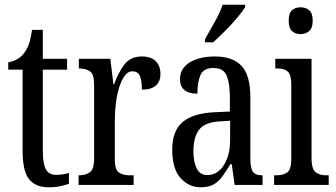

<svg xmlns="http://www.w3.org/2000/svg" viewBox="-20 -786 1428 816"><path d="M187 10Q131 10 103.5 -24.5Q76 -59 76 -145V-490H15V-521Q59 -529 82 -560Q94 -575 102 -596Q110 -617 116 -659H162V-536H265V-490H162V-144Q162 -90 175 -66.5Q188 -43 217 -43Q234 -43 247 -45Q260 -47 273 -51V-5Q260 0 238 5Q216 10 187 10Z M314 0V-41H317Q343 -41 361.5 -53.5Q380 -66 380 -113V-427Q380 -471 362 -483Q344 -495 318 -495H315V-536H449L462 -428H465Q482 -476 508 -511Q534 -546 583 -546Q623 -546 642.5 -525.5Q662 -505 662 -471Q662 -441 643 -423Q624 -405 583 -405Q583 -446 574 -464.5Q565 -483 542 -483Q524 -483 510 -464Q496 -445 486.5 -414.5Q477 -384 472.5 -347.5Q468 -311 468 -276V-108Q468 -64 486 -52.5Q504 -41 529 -41H548V0Z M833 10Q783 10 747.5 -29Q712 -68 712 -150Q712 -230 756.5 -267.5Q801 -305 892 -309L957 -312V-373Q957 -429 944 -463Q931 -497 887 -497Q845 -497 832 -467Q819 -437 819 -388Q745 -388 745 -450Q745 -495 786 -520.5Q827 -546 894 -546Q968 -546 1006 -506.5Q1044 -467 1044 -372V-113Q1044 -71 1055 -56Q1066 -41 1093 -41H1096V0H977L965 -88H959Q942 -60 926 -37.5Q910 -15 888.5 -2.5Q867 10 833 10ZM861 -42Q905 -42 931.5 -84.5Q958 -127 958 -191V-273L912 -270Q850 -266 826 -234.5Q802 -203 802 -144Q802 -98 816 -70Q830 -42 861 -42ZM851 -619Q872 -657 893.5 -694.5Q915 -732 926 -766H1022V-756Q1012 -739 989 -711.5Q966 -684 938 -656Q910 -628 886 -606H851Z M1257 -641Q1235 -641 1221 -654Q1207 -667 1207 -698Q1207 -730 1221 -742.5Q1235 -755 1257 -755Q1279 -755 1294 -742.5Q1309 -730 1309 -698Q1309 -667 1294 -654Q1279 -641 1257 -641ZM1145 0V-41H1155Q1184 -41 1201 -53.5Q1218 -66 1218 -110V-425Q1218 -469 1203 -482Q1188 -495 1160 -495H1150V-536H1304V-115Q1304 -68 1321 -54.5Q1338 -41 1367 -41H1377V0Z"/></svg>

Font: Noto Serif Ethiopic ExtraCondensed
Style: Regular
Weight: 400
Width: 2
Designer: Monotype Design Team
Foundry: Monotype Imaging Inc.
Version: Version 2.102; ttfautohint (v1.8.4.7-5d5b)